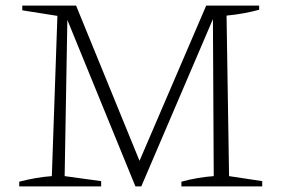

<svg xmlns="http://www.w3.org/2000/svg" viewBox="-20 -669 1011 689"><path d="M802 -37 921 -19V0H631V-17Q660 -25 689.5 -30Q719 -35 747 -37L744 -620L752 -619L487 0H466L215 -614L222 -615L212 -37L343 -19V0H49V-17Q80 -25 109 -30Q138 -35 166 -37L186 -612L60 -632V-649H253L488 -74H473L720 -649H910V-634Q884 -627 854.5 -621.5Q825 -616 793 -613Z"/></svg>

Font: Piazzolla Thin Thin
Style: Regular
Weight: 250
Version: Version 2.005